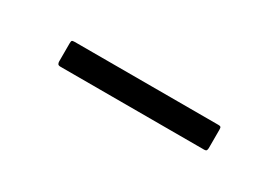

<svg xmlns="http://www.w3.org/2000/svg" viewBox="-11 -429 437 302"><g transform="rotate(30 208.0 -278.5)"><path d="M78 -256Q74 -256 73 -258Q72 -260 72 -262V-295Q72 -299 73 -300Q74 -301 78 -301H339Q342 -301 343 -300Q344 -299 344 -295V-262Q344 -259 343 -257.5Q342 -256 339 -256Z"/></g></svg>

Font: Glory Light
Style: Regular
Weight: 300
Version: Version 1.011